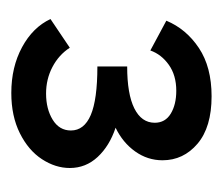

<svg xmlns="http://www.w3.org/2000/svg" viewBox="-48 -754 403 348"><g transform="rotate(90 154.0 -580.5)"><path d="M285 -505Q285 -479 269 -454.5Q253 -430 222 -414.5Q191 -399 149 -399Q102 -399 66 -418.5Q30 -438 15 -470L67 -505Q80 -485 102 -473.5Q124 -462 150 -462Q178 -462 197.5 -474Q217 -486 217 -507Q217 -531 189 -543Q161 -555 101 -555V-609Q151 -609 177 -622Q203 -635 203 -659Q203 -678 186.5 -688Q170 -698 145 -698Q117 -698 98 -684.5Q79 -671 72 -651L18 -680Q33 -716 67.5 -739Q102 -762 155 -762Q211 -762 241 -736.5Q271 -711 271 -673Q271 -646 255 -623.5Q239 -601 212 -588Q245 -577 265 -555.5Q285 -534 285 -505Z"/></g></svg>

Font: Ysabeau SC Semibold
Style: Regular
Weight: 600
Designer: Christian Thalmann (Catharsis Fonts)
Version: Version 0.003